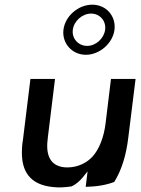

<svg xmlns="http://www.w3.org/2000/svg" viewBox="-20 -800 601 820"><path d="M291 -673C296 -711 332 -742 369 -742C407 -742 434 -710 429 -673C424 -636 390 -604 352 -604C315 -604 286 -635 291 -673ZM251 -673C244 -616 287 -566 347 -566C406 -566 462 -616 469 -673C476 -731 434 -780 374 -780C314 -780 258 -731 251 -673ZM110 -463 78 -203C76 -190 74 -178 74 -166C68 -66 110 -10 208 -1C234 2 258 0 286 -4C303 -12 320 -26 333 -42L354 -68L346 -2C393 -3 435 -10 468 -23C499 -73 519 -136 528 -213L559 -463H454L431 -274C424 -215 404 -163 375 -131C351 -105 313 -85 268 -85C204 -85 178 -125 182 -189C183 -206 186 -225 188 -243L215 -463Z"/></svg>

Font: Bluebird
Style: LiObl
Weight: 300
Designer: Jasper
Foundry: Cannot Into Space Fonts
Version: Version 0.98